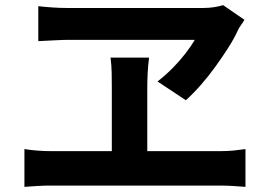

<svg xmlns="http://www.w3.org/2000/svg" viewBox="-20 -739 1040 747"><path d="M931 -662Q924 -650 917 -640.5Q910 -631 905 -620Q891 -589 868 -553Q845 -517 817.5 -479Q790 -441 760.5 -407.5Q731 -374 703 -349L593 -422Q626 -448 653 -475.5Q680 -503 701.5 -531Q723 -559 738 -584Q722 -584 684.5 -584Q647 -584 597.5 -584Q548 -584 494.5 -584Q441 -584 391 -584Q341 -584 303.5 -584Q266 -584 247 -584Q228 -584 199.5 -582.5Q171 -581 150 -580Q129 -579 129 -579V-715Q154 -712 183.5 -710Q213 -708 238 -708Q262 -708 303 -708Q344 -708 396 -708Q448 -708 503 -708Q558 -708 610 -708Q662 -708 704 -708Q746 -708 771 -708Q793 -708 812.5 -711Q832 -714 848 -719ZM553 -399Q553 -388 553 -364.5Q553 -341 553 -310Q553 -279 553 -246Q553 -213 553 -182Q553 -151 553 -127Q553 -103 553 -90H415Q415 -103 415 -127Q415 -151 415 -181.5Q415 -212 415 -245Q415 -278 415 -309Q415 -340 415 -364Q415 -388 415 -400Q415 -425 414.5 -455Q414 -485 410 -515H560Q556 -484 554.5 -454.5Q553 -425 553 -399ZM75 -159Q100 -155 126.5 -153Q153 -151 176 -151H839Q866 -151 890.5 -153.5Q915 -156 935 -159V-12Q913 -14 885 -15.5Q857 -17 839 -17H176Q153 -17 127 -15.5Q101 -14 75 -12Z"/></svg>

Font: Noto Sans SC Thin
Style: Bold
Weight: 700
Version: Version 2.004-H2;hotconv 1.0.118;makeotfexe 2.5.65603